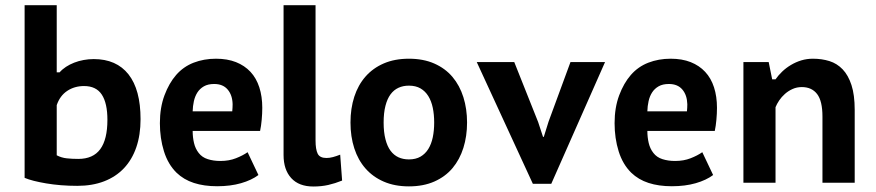

<svg xmlns="http://www.w3.org/2000/svg" viewBox="-20 -692 3318 727"><path d="M73.2 -672.4H194.8V-418H205.6Q215.8 -429.7 230 -439Q244.1 -448.2 261 -454.8Q277.8 -461.4 296.6 -464.8Q315.4 -468.3 335 -468.3Q420.9 -468.3 466.6 -410.4Q512.2 -352.5 512.2 -240.7Q512.2 -181.2 496.1 -134.3Q480 -87.4 449.2 -54.9Q418.5 -22.5 374 -5.4Q329.6 11.7 272.9 11.7Q240.7 11.7 210.7 9.3Q180.7 6.8 154.8 2.4Q128.9 -2 107.9 -7.3Q86.9 -12.7 73.2 -18.6ZM194.8 -104Q212.4 -94.7 232.7 -92.5Q252.9 -90.3 276.4 -90.3Q332.5 -90.3 359.6 -127.2Q386.7 -164.1 386.7 -238.3Q386.7 -301.3 365.5 -333.7Q344.2 -366.2 298.3 -366.2Q262.2 -366.2 234.6 -347.9Q207 -329.6 194.8 -293.9Z M958.5 -29.3Q932.6 -9.8 892.6 1.7Q852.5 13.2 802.2 13.2Q752.4 13.2 714.1 0.7Q675.8 -11.7 648.4 -38.1Q616.2 -69.8 600.8 -119.1Q585.4 -168.5 585.4 -225.6Q585.4 -284.7 602.8 -331.1Q620.1 -377.4 647 -408.2Q674.3 -439.5 713.1 -454.6Q752 -469.7 797.9 -469.7Q840.8 -469.7 873.5 -456.8Q906.2 -443.8 928.5 -419.9Q950.7 -396 961.9 -361.3Q973.1 -326.7 973.1 -283.7Q973.1 -262.2 970.9 -238.3Q968.8 -214.4 964.8 -196.3H709.5Q709.5 -172.4 714.6 -150.6Q719.7 -128.9 732.4 -112.8Q745.1 -96.2 766.6 -89.4Q788.1 -82.5 814.5 -82.5Q847.2 -82.5 873.3 -92.8Q899.4 -103 917.5 -115.7ZM791 -374Q767.6 -374 752.2 -365.2Q736.8 -356.4 727.5 -342Q718.3 -327.6 714.1 -308.8Q710 -290 709.5 -270.5H859.4Q860.8 -285.2 860.8 -297.4Q859.9 -332 842 -353Q824.2 -374 791 -374Z M1174.8 -160.2Q1174.8 -126.5 1182.9 -110.1Q1190.9 -93.8 1216.3 -93.8Q1228 -93.8 1240.7 -97.2Q1253.4 -100.6 1268.1 -106.4L1275.4 -8.3Q1249 2.4 1223.1 8.3Q1197.3 14.2 1166.5 14.2Q1111.8 14.2 1082.8 -17.6Q1053.7 -49.3 1053.7 -105V-672.4H1174.8Z M1307.1 -228Q1307.1 -281.2 1321.5 -325.7Q1335.9 -370.1 1364 -402.1Q1392.1 -434.1 1433.3 -451.9Q1474.6 -469.7 1528.3 -469.7Q1583 -469.7 1624.5 -451.4Q1666 -433.1 1693.4 -400.6Q1720.7 -368.2 1734.6 -324Q1748.5 -279.8 1748.5 -228Q1748.5 -176.3 1734.6 -132.1Q1720.7 -87.9 1693.4 -55.4Q1666 -22.9 1624.5 -4.6Q1583 13.7 1528.3 13.7Q1474.6 13.7 1433.3 -4.2Q1392.1 -22 1364 -54Q1335.9 -85.9 1321.5 -130.4Q1307.1 -174.8 1307.1 -228ZM1432.6 -228Q1432.6 -191.4 1439.5 -164.8Q1446.3 -138.2 1458.7 -121.3Q1471.2 -104.5 1488.8 -96.4Q1506.3 -88.4 1528.3 -88.4Q1554.2 -88.4 1572.3 -98.9Q1590.3 -109.4 1601.8 -127.9Q1613.3 -146.5 1618.7 -172.1Q1624 -197.8 1624 -228Q1624 -258.3 1618.7 -283.9Q1613.3 -309.6 1601.8 -328.1Q1590.3 -346.7 1572.3 -357.2Q1554.2 -367.7 1528.3 -367.7Q1506.3 -367.7 1488.8 -359.6Q1471.2 -351.6 1458.7 -334.7Q1446.3 -317.9 1439.5 -291.3Q1432.6 -264.6 1432.6 -228Z M2017.6 -230 2036.1 -173.8H2039.1L2057.1 -231.4L2140.1 -457H2271L2067.4 3.9H1997.6L1785.2 -457H1927.2Z M2680.2 -29.3Q2654.3 -9.8 2614.3 1.7Q2574.2 13.2 2523.9 13.2Q2474.1 13.2 2435.8 0.7Q2397.5 -11.7 2370.1 -38.1Q2337.9 -69.8 2322.5 -119.1Q2307.1 -168.5 2307.1 -225.6Q2307.1 -284.7 2324.5 -331.1Q2341.8 -377.4 2368.7 -408.2Q2396 -439.5 2434.8 -454.6Q2473.6 -469.7 2519.5 -469.7Q2562.5 -469.7 2595.2 -456.8Q2627.9 -443.8 2650.1 -419.9Q2672.4 -396 2683.6 -361.3Q2694.8 -326.7 2694.8 -283.7Q2694.8 -262.2 2692.6 -238.3Q2690.4 -214.4 2686.5 -196.3H2431.2Q2431.2 -172.4 2436.3 -150.6Q2441.4 -128.9 2454.1 -112.8Q2466.8 -96.2 2488.3 -89.4Q2509.8 -82.5 2536.1 -82.5Q2568.8 -82.5 2595 -92.8Q2621.1 -103 2639.2 -115.7ZM2512.7 -374Q2489.3 -374 2473.9 -365.2Q2458.5 -356.4 2449.2 -342Q2439.9 -327.6 2435.8 -308.8Q2431.6 -290 2431.2 -270.5H2581.1Q2582.5 -285.2 2582.5 -297.4Q2581.5 -332 2563.7 -353Q2545.9 -374 2512.7 -374Z M3094.2 0V-250.5Q3094.2 -309.6 3074 -335.9Q3053.7 -362.3 3016.1 -362.3Q2997.1 -362.3 2981 -355Q2964.8 -347.7 2952.1 -336.4Q2939.5 -325.2 2930.4 -311.8Q2921.4 -298.3 2916.5 -286.1V0H2794.9V-457H2890.6L2903.8 -391.6H2916.5Q2926.8 -406.7 2941.7 -420.9Q2956.5 -435.1 2974.9 -446Q2993.2 -457 3014.2 -463.4Q3035.2 -469.7 3058.1 -469.7Q3091.8 -469.7 3120.6 -460.7Q3149.4 -451.7 3170.7 -429.4Q3191.9 -407.2 3204.1 -369.9Q3216.3 -332.5 3216.3 -275.9V0Z"/></svg>

Font: PT Astra Sans
Style: Bold
Weight: 700
Designer: A.Korolkova, I. Chaeva
Foundry: ParaType Ltd
Version: Version 1.001; ttfautohint (v1.6)